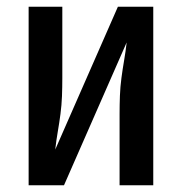

<svg xmlns="http://www.w3.org/2000/svg" viewBox="-20 -550 540 570"><path d="M65 0V-530H165V-318Q165 -291 164 -264.5Q163 -238 159.5 -211.5Q156 -185 151.5 -159Q147 -133 144 -106L330 -530H435V0H335V-212Q335 -239 336 -265.5Q337 -292 340.5 -318.5Q344 -345 348.5 -371Q353 -397 356 -424L170 0Z"/></svg>

Font: Iosevka Slab Semibold
Style: Regular
Weight: 600
Monospace: yes
Designer: Belleve Invis
Foundry: Belleve Invis
Version: Version 11.1.1; ttfautohint (v1.8.3)